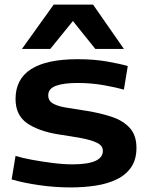

<svg xmlns="http://www.w3.org/2000/svg" viewBox="-20 -810 645 840"><path d="M31 -25 48 -128Q76 -119 119.5 -111Q163 -103 210 -97Q257 -91 297 -91Q430 -91 430 -150Q430 -173 404 -185.5Q378 -198 334 -206Q290 -214 236 -222Q149 -236 98.5 -271Q48 -306 48 -377Q48 -551 320 -551Q391 -551 448 -541Q505 -531 539 -521L522 -418Q491 -427 435.5 -437Q380 -447 319 -447Q258 -447 224.5 -434.5Q191 -422 191 -393Q191 -369 212 -357Q233 -345 271 -339Q309 -333 359 -325Q421 -315 470 -298.5Q519 -282 548 -250Q577 -218 577 -163Q577 -112 554 -78.5Q531 -45 491 -25.5Q451 -6 399 2Q347 10 289 10Q220 10 151 0Q82 -10 31 -25ZM76 -596 215 -790H387L522 -596H397L299 -718L200 -596Z"/></svg>

Font: Georama Extended SemiBold
Style: Regular
Weight: 600
Width: 7
Designer: Jean-Baptiste Levee
Foundry: Production Type
Version: Version 1.000